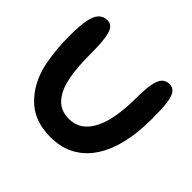

<svg xmlns="http://www.w3.org/2000/svg" viewBox="-148 -760 950 950"><g transform="rotate(45 327.0 -285.5)"><path d="M312.5 18.5Q207 18.5 142.8 -37.5Q78.5 -93.5 50 -185.5Q44.5 -204.5 40.2 -225Q36 -245.5 33 -267Q30 -288.5 28 -311.2Q26 -334 25 -357.5Q24 -381 24 -405.5Q24 -473.5 32 -514.2Q40 -555 57.8 -572.8Q75.5 -590.5 104 -590.5Q124 -590.5 136.5 -575.2Q149 -560 155 -521.8Q161 -483.5 161 -414Q161 -393.5 161.5 -373.2Q162 -353 163.5 -333.8Q165 -314.5 167 -296Q169 -277.5 172.2 -260.5Q175.5 -243.5 179.5 -228.5Q194.5 -175 226 -142.5Q257.5 -110 313.5 -110Q348.5 -110 374.8 -125Q401 -140 419.5 -166.5Q438 -193 450 -227.5Q456.5 -247.5 461.2 -269.8Q466 -292 469 -315.8Q472 -339.5 473.5 -364.5Q475 -389.5 475 -414.5Q475 -479.5 482 -516.5Q489 -553.5 504 -569Q519 -584.5 542.5 -584.5Q567.5 -584.5 580.8 -566Q594 -547.5 598.8 -507Q603.5 -466.5 603.5 -399.5Q603.5 -376 602.2 -352.8Q601 -329.5 598.8 -307.2Q596.5 -285 592.8 -263.8Q589 -242.5 584 -222.2Q579 -202 572.5 -182.5Q552.5 -122 516.8 -76.8Q481 -31.5 430 -6.5Q379 18.5 312.5 18.5Z"/></g></svg>

Font: Gluten
Style: Regular
Weight: 400
Designer: Tyler Finck
Foundry: Etcetera Type Company
Version: Version 1.300